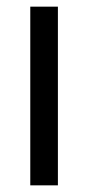

<svg xmlns="http://www.w3.org/2000/svg" viewBox="-20 -557 265 577"><path d="M154 0V-537H71V0Z"/></svg>

Font: Noto Sans Telugu Condensed
Style: Regular
Weight: 400
Width: 3
Designer: Jelle Bosma - Monotype Design Team
Foundry: Monotype Imaging Inc.
Version: Version 2.005